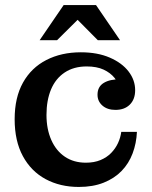

<svg xmlns="http://www.w3.org/2000/svg" viewBox="-20 -728 600 760"><path d="M292 12Q218 12 160.5 -19Q103 -50 70.5 -110Q38 -170 38 -256Q38 -342 71 -401Q104 -460 163.5 -490.5Q223 -521 300 -521L323 -465Q272 -465 236 -441Q200 -417 182 -374Q164 -331 164 -273Q164 -217 183 -174Q202 -131 237 -107.5Q272 -84 320 -84Q353 -84 378 -94.5Q403 -105 420 -122.5Q437 -140 447 -161.5Q457 -183 460 -206H522Q520 -161 505 -121Q490 -81 461.5 -51.5Q433 -22 390.5 -5Q348 12 292 12ZM437 -293Q405 -293 385.5 -310Q366 -327 366 -353Q366 -385 391 -400Q416 -415 457 -414L456 -375Q450 -399 433.5 -419.5Q417 -440 390 -452.5Q363 -465 323 -465L300 -521Q366 -521 414.5 -500Q463 -479 489 -445Q515 -411 515 -371Q515 -335 494 -314Q473 -293 437 -293ZM137 -569 232 -708H360L455 -569H367L260 -677H315L206 -569Z"/></svg>

Font: Montagu Slab 120pt Medium
Style: Regular
Weight: 500
Designer: Florian Karsten
Foundry: Florian Karsten
Version: Version 1.000